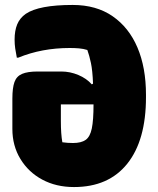

<svg xmlns="http://www.w3.org/2000/svg" viewBox="-20 -738 640 776"><path d="M274 -718Q369 -718 435 -672.5Q501 -627 535.5 -546Q570 -465 570 -355V-345Q570 -171 494.5 -76.5Q419 18 279 18Q207 18 151 -12Q95 -42 62.5 -95.5Q30 -149 30 -217V-339Q30 -383 38.5 -406.5Q47 -430 69.5 -439.5Q92 -449 132 -449H228Q263 -449 296.5 -435Q330 -421 351 -397L356 -400Q354 -453 347.5 -483.5Q341 -514 333 -536Q317 -541 299.5 -542.5Q282 -544 262 -544Q149 -544 54 -505H48Q44 -525 41.5 -542Q39 -559 39 -578Q39 -614 49.5 -639.5Q60 -665 84 -682Q137 -718 274 -718ZM275 -160Q308 -160 326 -172.5Q344 -185 351 -218.5Q358 -252 358 -316H226V-249Q226 -196 232 -163Q253 -160 275 -160Z"/></svg>

Font: Recursive Sn Csl St XBk
Style: Regular
Weight: 1000
Version: Version 1.079;hotconv 1.0.112;makeotfexe 2.5.65598; ttfautoh